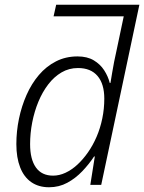

<svg xmlns="http://www.w3.org/2000/svg" viewBox="-20 -780 608 810"><path d="M187 10Q143 10 112 -11.5Q81 -33 65 -74Q49 -115 49 -172Q49 -226 60 -279Q71 -332 92 -379.5Q113 -427 144 -463.5Q175 -500 216 -521Q257 -542 307 -542Q348 -542 375.5 -525.5Q403 -509 419.5 -483.5Q436 -458 443 -430H446Q450 -453 453.5 -475Q457 -497 461.5 -519.5Q466 -542 471 -564L502 -711H206L217 -760H568L407 0H361L380 -120H377Q356 -88 327.5 -58Q299 -28 264 -9Q229 10 187 10ZM204 -39Q230 -39 256 -51Q282 -63 306 -85Q330 -107 351 -137Q372 -167 387.5 -203Q403 -239 411.5 -280Q420 -321 420 -364Q420 -426 391.5 -459.5Q363 -493 309 -493Q271 -493 239.5 -474.5Q208 -456 183.5 -424Q159 -392 142 -351Q125 -310 116 -264Q107 -218 107 -172Q107 -108 131.5 -73.5Q156 -39 204 -39Z"/></svg>

Font: Noto Sans Display Light
Style: Italic
Weight: 300
Italic angle: -12°
Designer: Monotype Design Team
Foundry: Monotype Imaging Inc.
Version: Version 2.003